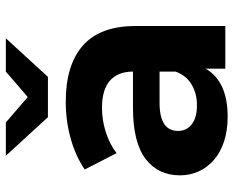

<svg xmlns="http://www.w3.org/2000/svg" viewBox="-91 -700 799 657"><g transform="rotate(-90 308.5 -371.5)"><path d="M548 -307V0H402V-67Q358 8 238 8Q191 8 154 -4Q117 -16 91 -38Q65 -60 51 -90Q37 -120 37 -155Q37 -230 93.5 -273Q150 -316 268 -316H392Q392 -367 361.5 -394.5Q331 -422 268 -422Q225 -422 183.5 -408.5Q142 -395 113 -372L57 -481Q102 -512 162.5 -529Q223 -546 289 -546Q415 -546 481.5 -487Q548 -428 548 -307ZM392 -170V-225H285Q189 -225 189 -162Q189 -132 212 -114.5Q235 -97 277 -97Q317 -97 348 -115.5Q379 -134 392 -170ZM506 -751 374 -607H236L104 -751H218L305 -676L392 -751Z"/></g></svg>

Font: CMG Sans
Style: Bold
Weight: 700
Designer: Julieta Ulanovsky
Foundry: Julieta Ulanovsky
Version: Version 7.200